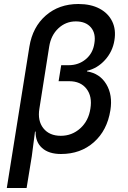

<svg xmlns="http://www.w3.org/2000/svg" viewBox="-20 -760 640 960"><path d="M14 180 127 -527Q143 -625 209 -682.5Q275 -740 372 -740Q434 -740 477.5 -717Q521 -694 541 -653Q561 -612 552 -558Q543 -502 505 -460Q467 -418 415 -406V-403Q479 -393 511.5 -339Q544 -285 532 -209Q516 -108 449.5 -49Q383 10 285 10Q224 10 190.5 -20Q157 -50 158 -102H155L139 21L113 180ZM284 -81Q340 -81 381.5 -118.5Q423 -156 432 -217Q442 -278 412.5 -316Q383 -354 326 -354H273L286 -434H323Q373 -434 409 -464Q445 -494 452 -544Q460 -593 434.5 -623Q409 -653 359 -653Q309 -653 272 -618.5Q235 -584 226 -527L177 -217Q167 -156 197 -118.5Q227 -81 284 -81Z"/></svg>

Font: JetBrains Mono NL Medium
Style: Italic
Weight: 500
Italic angle: -9°
Monospace: yes
Designer: Philipp Nurullin, Konstantin Bulenkov
Foundry: JetBrains
Version: Version 2.305; ttfautohint (v1.8.4.7-5d5b)